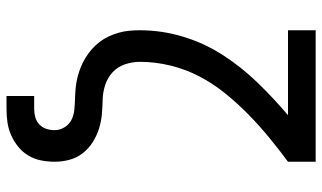

<svg xmlns="http://www.w3.org/2000/svg" viewBox="-220 -560 990 590"><g transform="rotate(90 275.0 -265.0)"><path d="M275 210V125H315Q328 125 340.5 121.5Q353 118 362.5 109Q372 100 376 87.5Q380 75 380 62Q380 46 371 31.5Q362 17 347.5 10Q333 3 316.5 1.5Q300 0 283.5 -0.5Q267 -1 250.5 -2.5Q234 -4 218 -8Q202 -12 187 -18Q172 -24 158 -32.5Q144 -41 131.5 -52Q119 -63 109 -76Q99 -89 92 -104Q85 -119 80.5 -135Q76 -151 74.5 -167Q73 -183 73 -200Q73 -268 93 -333.5Q113 -399 150 -456Q187 -513 234.5 -562Q282 -611 334 -655H73V-740H477V-655Q439 -627 402 -596.5Q365 -566 331 -532.5Q297 -499 267 -462Q237 -425 215 -383Q193 -341 181.5 -294Q170 -247 170 -200Q170 -177 177.5 -154.5Q185 -132 201.5 -116.5Q218 -101 240.5 -93.5Q263 -86 286 -85.5Q309 -85 331.5 -83Q354 -81 376 -74Q398 -67 417.5 -54.5Q437 -42 451 -24Q465 -6 471 16.5Q477 39 477 62Q477 83 473 103.5Q469 124 458.5 142Q448 160 431.5 173.5Q415 187 396 195.5Q377 204 356.5 207Q336 210 315 210Z"/></g></svg>

Font: Lode Dark Term
Style: Bold
Weight: 700
Monospace: yes
Designer: Belleve Invis
Foundry: Belleve Invis
Version: Version 29.2.0